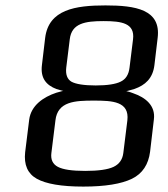

<svg xmlns="http://www.w3.org/2000/svg" viewBox="-20 -680 620 710"><path d="M477 -351C517 -365 545 -390 551 -439L563 -540C576 -645 481 -660 370 -660C259 -660 160 -645 147 -540L135 -439C129 -390 152 -365 188 -351C201 -347 218 -342 228 -341L229 -345C218 -346 201 -341 188 -337C140 -321 95 -290 88 -238L73 -117C68 -71 82 -38 116 -19C150 0 207 10 288 10C369 10 429 0 468 -19C507 -38 529 -72 535 -119L549 -238C556 -290 517 -320 473 -335C461 -340 443 -345 433 -344V-340C443 -341 463 -347 477 -351ZM363 -602C431 -602 479 -594 472 -535L459 -430C456 -404 445 -387 426 -378C408 -369 377 -364 334 -364C291 -364 260 -369 244 -378C229 -387 222 -404 225 -430L238 -535C245 -594 295 -602 363 -602ZM327 -308C396 -308 459 -305 451 -235L436 -114C433 -90 421 -73 400 -63C379 -53 344 -48 295 -48C246 -48 213 -53 194 -63C175 -73 167 -90 170 -114L185 -235C193 -305 257 -308 327 -308Z"/></svg>

Font: Gamestation Storm Oblique 
Style: Italic
Weight: 400
Designer: Jonas Hecksher
Foundry: Jonas Hecksher, Playtypeª, e-types AS
Version: Version 1.003